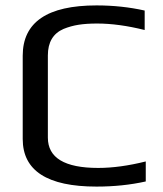

<svg xmlns="http://www.w3.org/2000/svg" viewBox="-20 -680 604 710"><path d="M64 -166V-474Q64 -660 337 -660Q430 -660 515 -641V-569Q419 -593 339 -593Q300 -593 271 -588.5Q242 -584 215 -573Q157 -548 157 -475V-171Q157 -59 343 -59Q423 -59 519 -83V-9Q434 10 337 10Q64 10 64 -166Z"/></svg>

Font: Play
Style: Regular
Weight: 400
Designer: Jonas Hecksher (Cyrillic expansion: Cyreal)
Foundry: Jonas Hecksher, Playtype, e-types AS
Version: Version 2.101; ttfautohint (v1.5.65-e2d9)